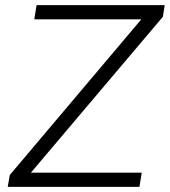

<svg xmlns="http://www.w3.org/2000/svg" viewBox="-20 -725 659 745"><path d="M10 0 18 -46 552 -678V-650H113L122 -705H619L612 -660L77 -28L76 -55H530L521 0Z"/></svg>

Font: Nunito Sans 12pt ExtraLight 12pt Light
Style: Italic
Weight: 300
Italic angle: -9°
Version: Version 3.101;gftools[0.9.27]